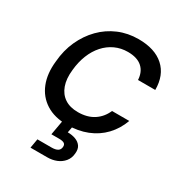

<svg xmlns="http://www.w3.org/2000/svg" viewBox="-222 -857 1174 1263"><g transform="rotate(30 365.0 -225.0)"><path d="M333 12Q237 12 172.5 -29Q108 -70 79 -143Q50 -216 61 -313Q68 -400 101 -472.5Q134 -545 187 -599Q240 -653 309.5 -682.5Q379 -712 460 -712Q584 -712 652.5 -650.5Q721 -589 721 -477H590Q587 -537 549.5 -570.5Q512 -604 441 -604Q389 -604 344.5 -583.5Q300 -563 266 -525Q232 -487 211 -434.5Q190 -382 184 -319Q176 -249 194 -199Q212 -149 252 -122.5Q292 -96 352 -96Q423 -96 471.5 -127.5Q520 -159 544 -215H675Q649 -144 600.5 -93Q552 -42 484 -15Q416 12 333 12ZM200 262 212 192H320Q349 192 365 182.5Q381 173 383 152Q385 133 373 125Q361 117 334 117H275L297 -7H373L362 52Q395 52 422 62Q449 72 463.5 93Q478 114 474 149Q471 185 450 210.5Q429 236 397 249Q365 262 327 262Z"/></g></svg>

Font: DM Sans 12pt SemiBold
Style: Italic
Weight: 600
Italic angle: -10°
Version: Version 4.004;gftools[0.9.30]